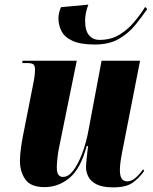

<svg xmlns="http://www.w3.org/2000/svg" viewBox="-20 -798 661 828"><path d="M389 -606Q327 -606 292.5 -622Q258 -638 245 -664Q232 -690 232 -719Q232 -742 243 -767L361 -778Q354 -760 350.5 -742.5Q347 -725 347 -708Q347 -666 364 -646Q381 -626 409 -626Q458 -626 494.5 -648Q531 -670 558.5 -703Q586 -736 606 -768L615 -759Q593 -727 564 -691Q535 -655 493 -630.5Q451 -606 389 -606ZM468 10Q422 10 396.5 -3Q371 -16 361 -36Q351 -56 351 -77Q351 -88 353 -108Q355 -128 357 -145.5Q359 -163 360 -168H354Q327 -69 279 -30Q231 9 173 9Q112 9 89 -24.5Q66 -58 66 -104Q66 -127 70 -157Q74 -187 79 -212L124 -440Q129 -465 130 -477.5Q131 -490 131 -498Q131 -512 125.5 -519Q120 -526 97 -526H76L77 -536H311L236 -168Q230 -140 227.5 -114.5Q225 -89 225 -76Q225 -54 232 -44.5Q239 -35 251 -35Q275 -35 296 -62.5Q317 -90 334.5 -136.5Q352 -183 362 -238L418 -536H584L506 -138Q497 -92 497 -64Q497 -16 528 -16Q547 -16 564.5 -31Q582 -46 597 -68L602 -61Q580 -30 552 -10Q524 10 468 10Z"/></svg>

Font: Noto Serif Display ExtraCondensed Black
Style: Italic
Weight: 900
Width: 2
Italic angle: -12°
Designer: Monotype Design Team
Foundry: Monotype Imaging Inc.
Version: Version 2.009